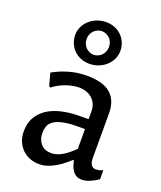

<svg xmlns="http://www.w3.org/2000/svg" viewBox="-153 -930 867 1036"><g transform="rotate(20 280.5 -412.0)"><path d="M365.2 -77.1Q353 -66.9 335.7 -52Q318.4 -37.1 296.6 -23.4Q274.9 -9.8 249.3 0Q223.6 9.8 194.8 9.8Q168.9 9.8 144.3 0.7Q119.6 -8.3 100.6 -26.1Q81.5 -43.9 70.1 -70.3Q58.6 -96.7 58.6 -130.9Q58.6 -151.9 63.7 -173.3Q68.8 -194.8 81.1 -214.6Q93.3 -234.4 113 -251.7Q132.8 -269 161.9 -282Q190.9 -294.9 230.5 -302.2Q270 -309.6 321.3 -309.6H365.2V-354.5Q365.2 -377 357.4 -395Q349.6 -413.1 335.7 -426Q321.8 -439 302.5 -446Q283.2 -453.1 259.8 -453.1Q242.2 -453.1 222.4 -449.2Q202.6 -445.3 182.9 -438Q163.1 -430.7 145 -420.9Q127 -411.1 113.3 -399.4L104.5 -404.3L85 -475.6Q113.3 -491.2 139.6 -501.2Q166 -511.2 190.2 -517.1Q214.4 -522.9 236.3 -525.1Q258.3 -527.3 278.3 -527.3Q369.6 -527.3 413.8 -489.5Q458 -451.7 458 -376V-121.1Q458 -114.7 459 -105.7Q460 -96.7 463.6 -88.4Q467.3 -80.1 474.4 -74.2Q481.4 -68.4 493.7 -68.4Q500.5 -68.4 511.7 -70.6Q522.9 -72.8 534.2 -78.1V-26.4Q510.7 -10.3 487.1 -0.2Q463.4 9.8 441.4 9.8Q421.4 9.8 408.4 1.7Q395.5 -6.3 387 -19Q378.4 -31.7 373.5 -47.1Q368.7 -62.5 365.2 -77.1ZM365.2 -252.9H328.1Q271 -252.9 237.1 -244.9Q203.1 -236.8 185.3 -223.4Q167.5 -210 161.9 -192.4Q156.2 -174.8 156.2 -155.8Q156.2 -135.3 162.1 -119.1Q168 -103 178.5 -91.6Q189 -80.1 203.6 -74.2Q218.3 -68.4 235.4 -68.4Q248.5 -68.4 262.5 -71.5Q276.4 -74.7 292.2 -82.8Q308.1 -90.8 325.9 -104.5Q343.8 -118.2 365.2 -139.6ZM207 -713.4Q207 -698.2 212.4 -685.8Q217.8 -673.3 226.8 -664.3Q235.8 -655.3 247.3 -650.4Q258.8 -645.5 271 -645.5Q283.2 -645.5 294.9 -650.4Q306.6 -655.3 315.7 -664.3Q324.7 -673.3 330.1 -685.8Q335.4 -698.2 335.4 -713.4Q335.4 -728.5 330.1 -741Q324.7 -753.4 315.7 -762.2Q306.6 -771 294.9 -775.9Q283.2 -780.8 271 -780.8Q258.8 -780.8 247.3 -775.9Q235.8 -771 226.8 -762.2Q217.8 -753.4 212.4 -741Q207 -728.5 207 -713.4ZM141.6 -713.4Q141.6 -738.3 152.3 -760.5Q163.1 -782.7 181.4 -799.1Q199.7 -815.4 224.1 -825Q248.5 -834.5 276.4 -834.5Q304.2 -834.5 326.9 -825Q349.6 -815.4 366 -799.1Q382.3 -782.7 391.4 -760.5Q400.4 -738.3 400.4 -713.4Q400.4 -688.5 389.6 -666.3Q378.9 -644 360.6 -627.4Q342.3 -610.8 317.9 -601.3Q293.5 -591.8 265.6 -591.8Q237.8 -591.8 215.1 -601.3Q192.4 -610.8 176 -627.4Q159.7 -644 150.6 -666.3Q141.6 -688.5 141.6 -713.4Z"/></g></svg>

Font: Proza Libre
Style: Regular
Weight: 400
Designer: Jasper de Waard
Foundry: Jasper de Waard
Version: Version 1.001; ttfautohint (v1.4.1.8-43bc)